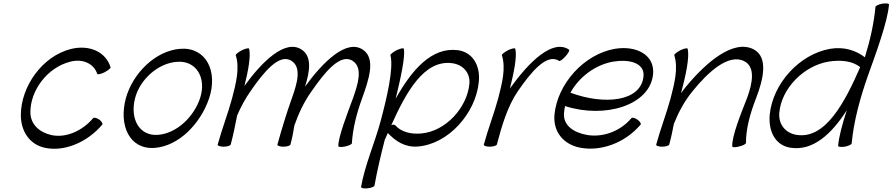

<svg xmlns="http://www.w3.org/2000/svg" viewBox="-20 -833 5141 1106"><path d="M617 -445C590 -534 496 -577 389 -551C222 -509 101 -334 100 -171C100 -78 149 -2 237 18C347 43 481 -11 569 -115C574 -120 566 -133 552 -144C537 -154 521 -158 516 -152C453 -77 357 -37 276 -55C209 -70 156 -115 155 -185C154 -312 253 -445 386 -478C457 -496 520 -467 540 -408C541 -402 560 -406 581 -416C602 -427 618 -440 617 -445Z M870 19C1010 9 1135 -121 1184 -265C1237 -421 1168 -562 1020 -552C877 -542 745 -412 705 -267C663 -112 725 29 870 19ZM758 -267C786 -376 891 -470 1001 -477C1112 -485 1170 -383 1133 -269C1097 -159 997 -64 889 -56C780 -49 728 -151 758 -267Z M1338 -515C1362 -440 1339 -352 1317 -267C1293 -178 1258 -89 1234 0C1232 6 1247 12 1268 12C1288 12 1307 6 1309 0C1324 -56 1335 -112 1346 -168C1367 -216 1392 -264 1424 -309C1498 -416 1589 -529 1660 -482C1719 -443 1691 -351 1662 -269C1630 -180 1603 -90 1578 0C1576 6 1592 12 1612 12C1633 12 1651 6 1653 0C1663 -37 1670 -74 1676 -111C1700 -179 1731 -247 1776 -309C1850 -416 1941 -529 2012 -482C2071 -443 2043 -351 2014 -269C1980 -177 1928 -43 1929 8C1928 14 1945 16 1967 11C1988 7 2007 -2 2007 -8C2012 -92 2034 -179 2065 -264C2104 -373 2147 -496 2070 -547C1976 -610 1840 -476 1737 -334C1765 -422 1778 -507 1718 -547C1624 -610 1490 -479 1388 -338C1409 -421 1426 -510 1415 -552C1414 -558 1396 -554 1374 -544C1353 -533 1337 -520 1338 -515Z M2199 -33C2204 -44 2209 -55 2214 -67C2258 -20 2313 17 2387 11C2563 -3 2720 -180 2738 -360C2748 -453 2705 -532 2617 -544C2467 -563 2352 -431 2259 -264C2289 -385 2316 -513 2306 -552C2305 -558 2287 -554 2265 -544C2244 -533 2228 -520 2229 -515C2249 -439 2207 -264 2172 -133C2138 -8 2082 118 2060 243C2058 250 2074 254 2095 252C2117 250 2135 243 2137 237C2153 148 2174 59 2197 -30C2198 -31 2198 -32 2199 -33ZM2257 -111C2252 -116 2243 -116 2234 -112C2320 -303 2423 -490 2584 -469C2646 -461 2689 -415 2684 -351C2671 -211 2545 -75 2405 -64C2346 -59 2291 -73 2257 -111Z M2842 0C2870 -105 2902 -219 2964 -309C3038 -416 3129 -529 3201 -482C3205 -479 3222 -491 3238 -509C3254 -527 3263 -544 3258 -547C3163 -611 3026 -474 2923 -331C2921 -328 2919 -325 2917 -322C2939 -410 2960 -508 2948 -552C2947 -558 2929 -554 2907 -544C2886 -533 2870 -520 2871 -515C2895 -440 2872 -352 2850 -267C2826 -178 2791 -89 2767 0C2765 6 2780 12 2801 12C2821 12 2840 6 2842 0Z M3670 -115C3675 -120 3667 -133 3652 -144C3638 -154 3622 -158 3617 -152C3550 -73 3447 -40 3360 -56C3287 -69 3223 -109 3229 -182C3230 -196 3232 -209 3235 -222C3464 -148 3724 -226 3742 -405C3753 -516 3647 -572 3523 -552C3343 -521 3191 -349 3174 -173C3165 -73 3227 0 3323 18C3440 40 3579 -8 3670 -115ZM3512 -478C3603 -493 3693 -472 3687 -395C3674 -246 3459 -227 3266 -299C3315 -389 3409 -460 3512 -478Z M3864 -515C3888 -440 3865 -352 3843 -267C3819 -178 3784 -89 3760 0C3758 6 3773 12 3794 12C3814 12 3833 6 3835 0C3846 -40 3854 -80 3862 -120C3888 -185 3922 -250 3969 -307C4059 -419 4178 -527 4268 -480C4332 -447 4315 -354 4284 -270C4247 -176 4196 -50 4198 10C4198 16 4215 17 4237 11C4259 6 4277 -3 4277 -10C4277 -92 4301 -179 4334 -264C4378 -377 4407 -504 4321 -549C4205 -608 4049 -476 3931 -333C3921 -321 3912 -309 3903 -296C3928 -390 3954 -503 3941 -552C3940 -558 3922 -554 3900 -544C3879 -533 3863 -520 3864 -515Z M5023 -793C5014 -697 4992 -600 4962 -503C4910 -543 4842 -565 4763 -552C4583 -521 4431 -349 4414 -173C4405 -79 4445 5 4534 18C4663 38 4770 -61 4858 -198C4832 -119 4812 -44 4808 7C4807 13 4824 15 4846 12C4867 8 4885 0 4886 -7C4898 -136 4934 -267 4980 -398C5029 -534 5094 -712 5101 -807C5102 -813 5085 -815 5063 -812C5042 -808 5024 -800 5023 -793ZM4569 -56C4505 -66 4464 -116 4469 -182C4480 -321 4607 -453 4752 -478C4822 -489 4890 -483 4935 -446C4847 -245 4736 -30 4569 -56Z"/></svg>

Font: Nupuram Light Oblique
Style: Regular
Weight: 300
Designer: Santhosh Thottingal (santhosh.thottingal@gmail.com)
Foundry: SMC
Version: Version 1.000